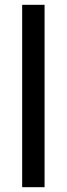

<svg xmlns="http://www.w3.org/2000/svg" viewBox="-20 -777 277 797"><path d="M72 -757H165V0H72Z"/></svg>

Font: Evergrow Sans 
Style: Medium
Weight: 500
Foundry: 10Web
Version: Version 1.000